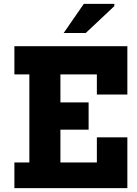

<svg xmlns="http://www.w3.org/2000/svg" viewBox="-20 -981 714 1001"><path d="M576 -949 427 -809H312L417 -961H576ZM644 -488H485V-593H295V-447H442V-305H295V-134H485V-265H644V0H55V-134H133V-593H55V-740H644Z"/></svg>

Font: Arvo
Style: Bold
Weight: 700
Designer: Anton Koovit (Cyrillic Expansion: Cyreal)
Foundry: Anton Koovit, Yassin Baggar
Version: Version 3.000